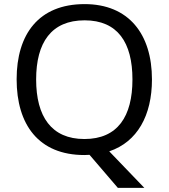

<svg xmlns="http://www.w3.org/2000/svg" viewBox="-20 -745 821 935"><path d="M720 -358C720 -580 606 -725 392 -725C168 -725 61 -578 61 -359C61 -138 168 10 391 10C399 10 408 9 416 9L554 170H683L512 -8C649 -54 720 -183 720 -358ZM156 -358C156 -538 230 -646 392 -646C553 -646 625 -538 625 -358C625 -178 553 -68 391 -68C230 -68 156 -178 156 -358Z"/></svg>

Font: Noto Sans Elbasan
Style: Regular
Weight: 400
Designer: Monotype Design Team
Foundry: Monotype Imaging Inc.
Version: Version 2.004